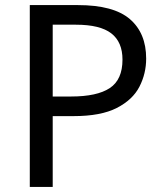

<svg xmlns="http://www.w3.org/2000/svg" viewBox="-20 -734 645 754"><path d="M286 -714Q426 -714 490 -659Q554 -604 554 -504Q554 -445 527.5 -393.5Q501 -342 438.5 -310Q376 -278 269 -278H187V0H97V-714ZM278 -637H187V-355H259Q361 -355 411 -388Q461 -421 461 -500Q461 -569 417 -603Q373 -637 278 -637Z"/></svg>

Font: Noto Sans Old Permic
Style: Regular
Weight: 400
Designer: Monotype Design Team
Foundry: Monotype Imaging Inc.
Version: Version 2.001; ttfautohint (v1.8.4.7-5d5b)